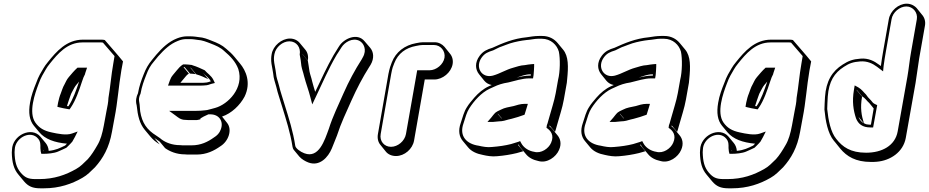

<svg xmlns="http://www.w3.org/2000/svg" viewBox="-20 -777 5036 1041"><path d="M638 -396 647 -444C615 -484 581 -521 548 -560C543 -561 537 -562 532 -562H430C341 -562 286 -498 240 -441C218 -415 212 -399 196 -373C189 -360 182 -344 176 -327C163 -295 149 -258 143 -221C133 -165 140 -124 164 -95L193 -60C224 -23 275 -4 343 2L333 12C304 26 283 37 244 41C243 25 237 10 228 -1L199 -36C151 -93 47 -44 45 35L44 50C45 102 54 140 81 171L110 206C133 233 156 244 199 244H218C302 244 370 220 427 187C454 172 473 151 495 130C539 81 572 23 587 -62L601 -138C618 -223 623 -309 638 -396ZM219 42H216C216 41 215 39 215 38ZM409 -335C394 -290 375 -236 351 -201C348 -201 346 -202 343 -202C346 -212 350 -224 352 -230C357 -241 364 -269 371 -279C379 -293 384 -305 393 -316C398 -321 403 -328 409 -335ZM302 -195C316 -191 331 -189 346 -186L357 -184L364 -194C390 -232 409 -287 424 -333C430 -352 435 -364 441 -375L442 -380L452 -410H400C383 -395 364 -372 353 -359C341 -345 336 -331 330 -320C320 -304 313 -278 309 -269C304 -258 298 -236 295 -221L291 -198ZM557 -173 543 -97C535 -54 525 -18 508 10C492 38 475 65 456 86C433 108 417 126 393 139C337 171 275 194 192 194H173C132 194 115 185 93 160C68 131 60 98 59 48L60 33C62 -26 136 -69 179 -33C193 -21 199 -8 199 11V26C200 41 201 47 204 57H216C239 57 273 54 294 45C310 38 326 31 340 24C348 17 356 8 363 1L372 -9C377 -17 381 -24 386 -34L401 -64L370 -53C339 -42 292 -52 260 -59C217 -68 192 -84 172 -112C133 -167 169 -269 190 -324C196 -341 203 -356 209 -367C226 -395 231 -409 251 -433C293 -485 344 -547 427 -547H529C532 -547 536 -546 538 -546L601 -473L594 -431C583 -370 578 -304 568 -246C567 -221 563 -203 557 -173Z M1012 -410C1013 -410 1014 -410 1015 -409L1044 -374C1067 -368 1089 -357 1109 -348L1080 -383C1094 -366 1113 -356 1123 -336C1113 -333 1103 -329 1092 -329C1085 -328 1078 -328 1070 -328H958L978 -352C984 -360 995 -373 1004 -378L975 -413H981L1010 -378C1020 -378 1031 -376 1041 -375ZM1184 -145C1235 -162 1281 -206 1306 -253C1343 -329 1313 -395 1281 -433L1252 -468C1239 -484 1223 -499 1207 -512C1184 -533 1159 -544 1128 -556C1105 -565 1085 -574 1055 -576L1041 -578C1032 -579 1022 -580 1013 -580H993C976 -580 958 -576 940 -569C894 -551 859 -517 827 -480L804 -452C784 -428 771 -405 759 -374C746 -341 735 -311 728 -271C719 -253 714 -230 721 -206C727 -148 737 -107 765 -73L795 -37C809 -20 825 -7 846 6L817 -29L833 -18C837 -15 842 -12 846 -9L875 26C900 44 937 60 983 60C992 61 999 61 1004 61H1046C1100 61 1141 40 1175 16C1219 -11 1241 -74 1211 -111ZM1018 -425C1004 -426 997 -428 983 -428H973C958 -419 946 -405 938 -395L918 -371C909 -360 905 -352 901 -341L891 -313H1067C1075 -313 1084 -313 1090 -314C1105 -314 1116 -319 1125 -322L1145 -327L1137 -344C1125 -368 1104 -379 1090 -396C1070 -405 1048 -416 1024 -423C1019 -426 1018 -425 1018 -425ZM1092 -179C1077 -177 1060 -176 1043 -176H897L934 -149C945 -141 959 -127 985 -127C993 -126 997 -126 1001 -126H1042C1046 -126 1049 -126 1053 -127L1066 -130L1067 -135C1074 -139 1078 -141 1084 -145L1180 -190ZM957 10H956C913 10 879 -4 856 -21C851 -25 848 -28 843 -31L827 -42C777 -73 750 -110 740 -174C739 -187 738 -197 737 -210C736 -222 732 -232 734 -245C735 -253 738 -261 742 -269C749 -309 760 -338 773 -371C784 -401 796 -422 815 -444L838 -472C871 -509 903 -539 944 -555C960 -562 976 -565 991 -565H1011C1020 -565 1028 -564 1036 -563L1050 -561C1078 -559 1096 -551 1120 -542C1151 -530 1175 -520 1196 -500C1229 -472 1257 -443 1272 -403C1305 -300 1216 -211 1147 -192C1140 -190 1133 -188 1125 -186L1020 -159L1123 -157C1168 -156 1194 -119 1177 -75C1170 -55 1157 -42 1139 -31C1107 -8 1069 11 1019 11H977C972 11 965 11 957 10Z M1453 -484C1450 -468 1449 -452 1452 -431L1457 -403C1458 -396 1460 -388 1461 -379C1464 -347 1470 -337 1478 -306C1486 -270 1499 -236 1509 -201C1531 -129 1554 -59 1566 19C1567 25 1569 31 1574 37L1603 72C1615 86 1636 98 1652 104C1713 127 1759 76 1779 28C1788 3 1795 -9 1807 -42C1830 -113 1856 -165 1885 -231C1915 -298 1946 -357 1982 -414L1989 -425C2011 -462 2005 -497 1987 -518L1957 -553C1917 -602 1844 -567 1819 -527L1812 -516C1803 -500 1797 -493 1788 -477C1753 -416 1722 -348 1689 -279C1683 -297 1678 -316 1673 -334C1667 -361 1662 -370 1658 -390C1655 -414 1652 -427 1649 -448L1620 -483V-484L1649 -449C1653 -472 1648 -493 1635 -508L1606 -543C1594 -558 1575 -568 1552 -568C1507 -568 1461 -529 1453 -484ZM1468 -484C1475 -521 1512 -553 1549 -553C1588 -553 1612 -519 1605 -481C1609 -458 1612 -445 1614 -420C1618 -398 1623 -389 1629 -363C1639 -324 1654 -286 1663 -249L1673 -211L1692 -251C1729 -329 1762 -405 1801 -472C1809 -487 1816 -494 1825 -510L1832 -521C1849 -548 1891 -574 1928 -556C1952 -544 1971 -507 1947 -466L1941 -455C1904 -397 1872 -338 1842 -270C1814 -205 1786 -151 1763 -79C1740 -16 1709 84 1630 54C1608 46 1583 27 1581 14C1569 -65 1546 -136 1524 -207C1514 -242 1501 -277 1493 -312C1485 -344 1479 -352 1476 -383C1475 -393 1473 -401 1472 -408L1467 -436C1464 -457 1465 -469 1468 -484Z M2225 -15 2283 -346H2335C2380 -346 2426 -384 2434 -429C2438 -451 2432 -472 2419 -487L2390 -523C2377 -538 2358 -548 2336 -548H2274C2263 -548 2251 -546 2236 -543C2175 -532 2126 -496 2104 -438L2095 -413C2092 -403 2089 -391 2086 -376L2029 -50C2025 -27 2030 -6 2043 9L2072 45C2084 60 2104 69 2127 69C2173 69 2217 31 2225 -15ZM2181 -50C2174 -12 2137 19 2100 19C2063 19 2037 -12 2044 -50L2101 -376C2103 -390 2107 -403 2109 -411L2118 -435C2138 -487 2180 -518 2236 -528C2250 -531 2262 -533 2271 -533H2333C2369 -533 2396 -500 2390 -464C2384 -428 2346 -396 2309 -396H2242Z M2699 -135 2679 -159C2679 -160 2679 -160 2680 -160L2701 -135ZM2646 -316 2630 -309C2601 -296 2574 -273 2552 -248C2537 -230 2523 -215 2511 -195C2496 -172 2488 -141 2478 -110C2463 -68 2470 -36 2489 -13L2518 22C2536 44 2565 57 2598 63C2620 68 2647 73 2675 70C2713 67 2749 61 2782 53L2817 43L2788 8C2789 8 2791 8 2792 7C2795 12 2798 18 2802 23L2831 58C2847 78 2870 90 2899 96C2946 110 2995 74 3011 36C3026 3 3018 -25 3003 -43L2974 -78C2970 -83 2964 -88 2959 -92L2960 -97L2989 -62C2992 -69 2994 -76 2996 -84L3002 -105C3013 -146 3029 -191 3037 -237L3050 -310C3053 -322 3054 -334 3055 -347C3062 -415 3063 -472 3033 -508L3004 -543C2985 -566 2957 -582 2920 -582H2901C2880 -582 2854 -578 2836 -575C2763 -568 2705 -543 2650 -518C2621 -509 2600 -500 2581 -475C2553 -438 2557 -400 2577 -375L2606 -339C2616 -327 2630 -319 2646 -316ZM2781 -356C2801 -363 2829 -374 2854 -374H2858V-367H2852C2828 -367 2804 -362 2781 -356ZM2862 -429C2847 -428 2840 -426 2826 -424C2800 -423 2779 -414 2763 -410C2722 -399 2692 -378 2652 -367C2591 -351 2553 -414 2593 -467C2609 -488 2625 -495 2654 -504C2672 -512 2686 -521 2700 -525C2718 -531 2732 -538 2746 -542C2772 -550 2806 -557 2835 -560C2854 -561 2879 -567 2898 -567H2917C2967 -567 3000 -533 3010 -497C3018 -459 3017 -388 3006 -345L2993 -272C2985 -228 2969 -182 2958 -141L2952 -120C2950 -112 2948 -105 2945 -98L2943 -84C2966 -69 2986 -44 2968 -3C2955 28 2914 57 2876 46L2866 44C2839 37 2817 20 2806 -1L2800 -12L2790 -8L2751 4C2720 12 2685 17 2647 20C2622 23 2597 18 2575 13C2511 4 2468 -38 2493 -108C2503 -140 2511 -169 2524 -189C2550 -230 2590 -275 2635 -296L2655 -305C2682 -318 2704 -325 2736 -330C2774 -339 2812 -352 2849 -352H2870L2873 -370C2874 -387 2876 -401 2876 -417V-430ZM2667 -167C2657 -158 2649 -146 2643 -139L2623 -116H2654C2664 -117 2677 -118 2685 -119C2705 -119 2724 -125 2737 -129L2754 -133C2776 -139 2801 -146 2824 -155C2828 -168 2833 -184 2837 -197L2842 -214H2825C2800 -214 2780 -206 2765 -202C2741 -197 2715 -193 2697 -183L2678 -174Z M3361 -135 3341 -159C3341 -160 3341 -160 3342 -160L3363 -135ZM3308 -316 3292 -309C3263 -296 3236 -273 3214 -248C3199 -230 3185 -215 3173 -195C3158 -172 3150 -141 3140 -110C3125 -68 3132 -36 3151 -13L3180 22C3198 44 3227 57 3260 63C3282 68 3309 73 3337 70C3375 67 3411 61 3444 53L3479 43L3450 8C3451 8 3453 8 3454 7C3457 12 3460 18 3464 23L3493 58C3509 78 3532 90 3561 96C3608 110 3657 74 3673 36C3688 3 3680 -25 3665 -43L3636 -78C3632 -83 3626 -88 3621 -92L3622 -97L3651 -62C3654 -69 3656 -76 3658 -84L3664 -105C3675 -146 3691 -191 3699 -237L3712 -310C3715 -322 3716 -334 3717 -347C3724 -415 3725 -472 3695 -508L3666 -543C3647 -566 3619 -582 3582 -582H3563C3542 -582 3516 -578 3498 -575C3425 -568 3367 -543 3312 -518C3283 -509 3262 -500 3243 -475C3215 -438 3219 -400 3239 -375L3268 -339C3278 -327 3292 -319 3308 -316ZM3443 -356C3463 -363 3491 -374 3516 -374H3520V-367H3514C3490 -367 3466 -362 3443 -356ZM3524 -429C3509 -428 3502 -426 3488 -424C3462 -423 3441 -414 3425 -410C3384 -399 3354 -378 3314 -367C3253 -351 3215 -414 3255 -467C3271 -488 3287 -495 3316 -504C3334 -512 3348 -521 3362 -525C3380 -531 3394 -538 3408 -542C3434 -550 3468 -557 3497 -560C3516 -561 3541 -567 3560 -567H3579C3629 -567 3662 -533 3672 -497C3680 -459 3679 -388 3668 -345L3655 -272C3647 -228 3631 -182 3620 -141L3614 -120C3612 -112 3610 -105 3607 -98L3605 -84C3628 -69 3648 -44 3630 -3C3617 28 3576 57 3538 46L3528 44C3501 37 3479 20 3468 -1L3462 -12L3452 -8L3413 4C3382 12 3347 17 3309 20C3284 23 3259 18 3237 13C3173 4 3130 -38 3155 -108C3165 -140 3173 -169 3186 -189C3212 -230 3252 -275 3297 -296L3317 -305C3344 -318 3366 -325 3398 -330C3436 -339 3474 -352 3511 -352H3532L3535 -370C3536 -387 3538 -401 3538 -417V-430ZM3329 -167C3319 -158 3311 -146 3305 -139L3285 -116H3316C3326 -117 3339 -118 3347 -119C3367 -119 3386 -125 3399 -129L3416 -133C3438 -139 3463 -146 3486 -155C3490 -168 3495 -184 3499 -197L3504 -214H3487C3462 -214 3442 -206 3427 -202C3403 -197 3377 -193 3359 -183L3340 -174Z M4369 -396 4378 -444C4346 -484 4312 -521 4279 -560C4274 -561 4268 -562 4263 -562H4161C4072 -562 4017 -498 3971 -441C3949 -415 3943 -399 3927 -373C3920 -360 3913 -344 3907 -327C3894 -295 3880 -258 3874 -221C3864 -165 3871 -124 3895 -95L3924 -60C3955 -23 4006 -4 4074 2L4064 12C4035 26 4014 37 3975 41C3974 25 3968 10 3959 -1L3930 -36C3882 -93 3778 -44 3776 35L3775 50C3776 102 3785 140 3812 171L3841 206C3864 233 3887 244 3930 244H3949C4033 244 4101 220 4158 187C4185 172 4204 151 4226 130C4270 81 4303 23 4318 -62L4332 -138C4349 -223 4354 -309 4369 -396ZM3950 42H3947C3947 41 3946 39 3946 38ZM4140 -335C4125 -290 4106 -236 4082 -201C4079 -201 4077 -202 4074 -202C4077 -212 4081 -224 4083 -230C4088 -241 4095 -269 4102 -279C4110 -293 4115 -305 4124 -316C4129 -321 4134 -328 4140 -335ZM4033 -195C4047 -191 4062 -189 4077 -186L4088 -184L4095 -194C4121 -232 4140 -287 4155 -333C4161 -352 4166 -364 4172 -375L4173 -380L4183 -410H4131C4114 -395 4095 -372 4084 -359C4072 -345 4067 -331 4061 -320C4051 -304 4044 -278 4040 -269C4035 -258 4029 -236 4026 -221L4022 -198ZM4288 -173 4274 -97C4266 -54 4256 -18 4239 10C4223 38 4206 65 4187 86C4164 108 4148 126 4124 139C4068 171 4006 194 3923 194H3904C3863 194 3846 185 3824 160C3799 131 3791 98 3790 48L3791 33C3793 -26 3867 -69 3910 -33C3924 -21 3930 -8 3930 11V26C3931 41 3932 47 3935 57H3947C3970 57 4004 54 4025 45C4041 38 4057 31 4071 24C4079 17 4087 8 4094 1L4103 -9C4108 -17 4112 -24 4117 -34L4132 -64L4101 -53C4070 -42 4023 -52 3991 -59C3948 -68 3923 -84 3903 -112C3864 -167 3900 -269 3921 -324C3927 -341 3934 -356 3940 -367C3957 -395 3962 -409 3982 -433C4024 -485 4075 -547 4158 -547H4260C4263 -547 4267 -546 4269 -546L4332 -473L4325 -431C4314 -370 4309 -304 4299 -246C4298 -221 4294 -203 4288 -173Z M4964 -462 4995 -638C4999 -660 4993 -681 4980 -696L4951 -732C4938 -747 4918 -757 4896 -757C4851 -757 4807 -718 4799 -673L4768 -497C4764 -473 4759 -444 4756 -419L4745 -427C4721 -445 4689 -463 4645 -459C4604 -456 4580 -447 4549 -427C4492 -391 4459 -338 4453 -251C4452 -224 4450 -206 4450 -183C4456 -121 4468 -54 4501 -14C4503 -12 4505 -9 4507 -7L4536 29C4571 71 4619 101 4702 101C4713 101 4724 101 4733 100C4807 94 4877 48 4891 -29L4944 -327C4951 -369 4957 -420 4964 -462ZM4663 -109C4649 -117 4641 -128 4635 -143ZM4664 -109C4651 -150 4643 -192 4654 -253L4625 -288V-290L4654 -255C4670 -246 4680 -230 4692 -219L4685 -227C4697 -215 4706 -202 4717 -189L4702 -101C4697 -101 4691 -101 4686 -102C4677 -102 4670 -106 4664 -109ZM4900 -362 4847 -64C4833 13 4762 51 4676 51C4592 51 4548 20 4514 -24C4484 -60 4471 -126 4465 -186C4465 -208 4467 -226 4468 -253C4474 -336 4504 -382 4556 -415C4585 -434 4605 -441 4644 -444C4683 -447 4712 -432 4735 -415L4768 -390L4771 -420C4774 -444 4779 -474 4783 -497L4814 -673C4820 -710 4858 -742 4894 -742C4930 -742 4957 -709 4951 -673L4920 -497C4912 -454 4907 -401 4900 -362ZM4712 -221 4703 -232C4696 -239 4690 -246 4686 -250L4675 -265C4664 -275 4653 -292 4634 -303L4614 -314L4610 -290C4599 -226 4607 -179 4621 -136C4633 -105 4656 -86 4699 -86H4714L4736 -207C4728 -211 4717 -215 4712 -221Z"/></svg>

Font: Blanket
Style: PosterObl
Weight: 900
Foundry: Cannot Into Space Fonts
Version: Version 0.9